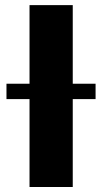

<svg xmlns="http://www.w3.org/2000/svg" viewBox="-20 -748 409 768"><path d="M271 -727.5V0H98.1V-727.5ZM5.9 -351.6V-413.1H362.3V-351.6Z"/></svg>

Font: Inter 20pt ExtraBold
Style: Regular
Weight: 800
Version: Version 4.001;git-66647c0bb